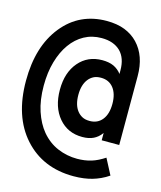

<svg xmlns="http://www.w3.org/2000/svg" viewBox="-123 -769 847 1013"><g transform="rotate(15 301.0 -262.5)"><path d="M374.5 155.8Q291 155.8 223.4 127.4Q155.8 99.1 104.5 42Q2.9 -71.3 2.9 -266.6Q2.9 -360.4 25.6 -435.5Q48.3 -510.7 94.2 -567.9Q140.1 -625 200.4 -653.1Q260.7 -681.2 333.5 -681.2Q391.1 -681.2 433.1 -664.6Q475.1 -647.9 504.4 -617.2Q565.9 -552.7 565.9 -441.9V-65.9H470.2V-106Q459.5 -91.3 448.7 -82.5Q438 -73.7 426.8 -68.4Q401.9 -56.2 365.7 -56.2Q286.1 -56.2 237.3 -113.8Q188 -171.9 188 -266.6Q188 -314.9 200.4 -352.5Q212.9 -390.1 236.8 -418Q285.6 -475.1 365.2 -475.1Q381.8 -475.1 397.7 -472.4Q413.6 -469.7 427.2 -463.4Q439.9 -457.5 451.2 -448.2Q462.4 -439 470.2 -428.2V-448.2Q470.2 -514.6 434.1 -550.8Q397 -586.9 331.5 -586.9Q278.8 -586.9 236.6 -563.7Q194.3 -540.5 164.1 -498Q134.3 -456.5 117.2 -397.5Q100.1 -338.4 100.1 -265.6Q100.1 -187 120.1 -127Q140.1 -66.9 173.8 -26.4Q211.9 19 262.7 40.5Q313.5 62 369.6 62Q389.2 62 409.2 59.3Q429.2 56.6 447.8 50.8Q465.3 45.4 483.2 36.4Q501 27.3 518.1 16.1L563 102.1Q542.5 116.2 520 126.5Q497.6 136.7 477.1 142.6Q455.6 148.9 429.9 152.3Q404.3 155.8 374.5 155.8ZM381.8 -147.9Q425.3 -147.9 450.2 -179.2Q475.1 -210.4 475.1 -266.1Q475.1 -320.8 450.2 -352.5Q425.3 -383.8 381.8 -383.8Q357.4 -383.8 341.3 -375.2Q325.2 -366.7 314 -352.5Q289.1 -320.8 289.1 -266.1Q289.1 -210.4 314 -179.2Q325.2 -165 341.3 -156.5Q357.4 -147.9 381.8 -147.9Z"/></g></svg>

Font: Hack
Style: Bold
Weight: 700
Monospace: yes
Designer: Christopher Simpkins
Foundry: Christopher Simpkins
Version: Version 2.017